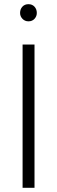

<svg xmlns="http://www.w3.org/2000/svg" viewBox="-20 -898 273 918"><path d="M145 -685V0H88V-685ZM156 -836Q156 -820 145 -808Q134 -796 116 -796Q99 -796 87.5 -808Q76 -820 76 -836Q76 -854 87 -866Q98 -878 116 -878Q134 -878 145 -866Q156 -854 156 -836Z"/></svg>

Font: Fira Sans Extra Condensed Light
Style: Regular
Weight: 300
Width: 1
Designer: Carrois Corporate & Edenspiekermann AG
Foundry: Carrois Corporate GbR & Edenspiekermann AG
Version: Version 4.203